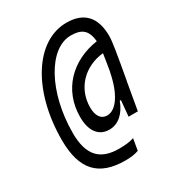

<svg xmlns="http://www.w3.org/2000/svg" viewBox="-193 -822 973 1059"><g transform="rotate(-30 293.0 -292.5)"><path d="M294.9 118.7C329.1 118.7 353.5 115.2 378.9 106.4L391.6 32.7C365.2 41.5 336.4 44.9 295.9 44.9C174.8 44.9 117.7 -17.1 117.7 -157.7C117.7 -415.5 235.4 -629.4 376.5 -629.4C441.4 -629.4 478.5 -607.4 485.4 -530.3C316.9 -505.4 196.8 -386.2 196.8 -213.4C196.8 -124.5 235.4 -72.8 303.2 -72.8C358.9 -72.8 405.3 -112.3 431.2 -182.6H438.5L429.2 -82H488.3L518.6 -255.9H519C546.9 -413.1 559.6 -483.9 559.6 -521.5C559.6 -640.6 502 -702.6 391.1 -702.6C193.8 -702.6 45.9 -467.3 45.9 -154.8C45.9 35.2 125.5 118.7 294.9 118.7ZM481.9 -456.1C479 -433.1 473.1 -399.4 464.4 -346.7H463.9C439.9 -222.2 389.2 -146.5 331.1 -146.5C293 -146.5 271 -177.7 271 -231.9C271 -354 359.9 -443.4 481.9 -456.1Z"/></g></svg>

Font: Cascadia Code SemiLight
Style: Italic
Weight: 350
Italic angle: -10°
Monospace: yes
Designer: Aaron Bell
Foundry: Saja Typeworks
Version: Version 2404.023